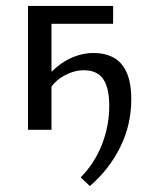

<svg xmlns="http://www.w3.org/2000/svg" viewBox="-20 -436 491 645"><path d="M282 189 251 160Q298 112 322.5 49.5Q347 -13 347 -81Q347 -140 327 -170Q307 -200 261 -200Q229 -200 196 -182Q163 -164 146 -134L120 -152Q141 -186 169 -209.5Q197 -233 229 -245.5Q261 -258 294 -258Q333 -258 361.5 -242.5Q390 -227 405.5 -192.5Q421 -158 421 -102Q421 -17 384 58Q347 133 282 189ZM74 0V-416H153V0ZM115 -356V-416H360V-356Z"/></svg>

Font: Ysabeau Office Medium
Style: Regular
Weight: 500
Designer: Christian Thalmann (Catharsis Fonts)
Version: Version 2.001;gftools[0.9.30]; featfreeze: tnum,lnum,ss02